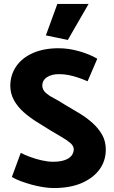

<svg xmlns="http://www.w3.org/2000/svg" viewBox="-20 -938 577 971"><path d="M40 -43Q58 -32 84.5 -22Q111 -12 140.5 -4Q170 4 199 8.5Q228 13 252 13Q335 13 393.5 -12.5Q452 -38 483.5 -81.5Q515 -125 515 -181Q515 -224 496.5 -256.5Q478 -289 448 -316Q418 -343 381.5 -365Q345 -387 309 -408Q280 -427 253 -441Q226 -455 210 -470Q194 -485 194 -505Q194 -532 217.5 -547.5Q241 -563 278 -563Q304 -563 326.5 -558.5Q349 -554 372 -546.5Q395 -539 423 -527L472 -641Q433 -664 380 -679Q327 -694 276 -694Q201 -694 146 -669.5Q91 -645 62 -602.5Q33 -560 32 -506Q32 -465 50.5 -431.5Q69 -398 99.5 -371Q130 -344 166 -321.5Q202 -299 236 -278Q264 -261 291 -245.5Q318 -230 335.5 -215Q353 -200 353 -183Q353 -165 341.5 -150.5Q330 -136 306.5 -128Q283 -120 248 -120Q222 -120 191 -127Q160 -134 132 -144.5Q104 -155 85 -165ZM323 -736 428 -918H270L212 -759Z"/></svg>

Font: Catamaran ExtraBold
Style: Regular
Weight: 800
Designer: Pria Ravichandran
Version: Version 2.000